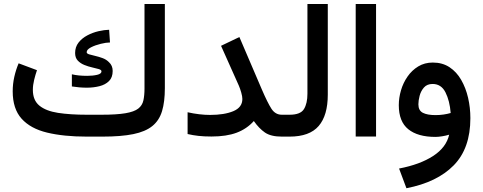

<svg xmlns="http://www.w3.org/2000/svg" viewBox="-20 -698 2468 981"><path d="M422.9 -111.8H498Q576.2 -111.8 620.8 -119.4Q665.5 -127 686.3 -143.1Q707 -159.2 712.6 -184.8Q718.3 -210.4 718.3 -246.1V-677.7H822.3V-247.6Q822.3 -177.7 807.9 -130.1Q793.5 -82.5 758.3 -54Q723.1 -25.4 661.1 -12.7Q599.1 0 503.4 0H422.9Q305.2 0 220.5 -20.5Q135.7 -41 90.3 -91.6Q44.9 -142.1 44.9 -231.4Q44.9 -269.5 53.2 -305.9Q61.5 -342.3 75.2 -374.5L168.9 -339.4Q161.1 -316.9 154.5 -290Q147.9 -263.2 147.9 -238.8Q147.9 -185.5 181.4 -158.2Q214.8 -130.9 276.6 -121.3Q338.4 -111.8 422.9 -111.8ZM347.2 -318.4Q379.9 -310.5 425.3 -310.5Q454.1 -310.5 476.3 -315.7Q498.5 -320.8 498.5 -333.5Q498.5 -340.8 484.9 -345Q471.2 -349.1 451.2 -353.5Q431.2 -357.9 411.1 -366Q391.1 -374 377.4 -388.4Q363.8 -402.8 363.8 -427.2Q363.8 -458 381.3 -480.5Q398.9 -502.9 426.3 -517.3Q453.6 -531.7 483.4 -538.6Q513.2 -545.4 537.6 -545.9L542 -481Q522.9 -481 494.9 -474.1Q466.8 -467.3 444.8 -456.1Q422.9 -444.8 422.9 -431.2Q422.9 -424.3 435.3 -420.4Q447.8 -416.5 466.3 -412.4Q484.9 -408.2 504.2 -401.1Q523.4 -394 536.6 -380.4Q555.7 -363.3 555.7 -335.4Q555.7 -302.2 536.9 -283.7Q518.1 -265.1 488 -257.6Q458 -250 423.3 -250Q404.3 -250 384.8 -251.7Q365.2 -253.4 347.2 -256.3Z M1218.3 -192.4Q1218.3 -205.1 1212.6 -225.1Q1207 -245.1 1200.2 -260.7L1109.4 -463.9L1203.1 -508.8L1318.4 -239.7Q1347.2 -172.9 1366.9 -142.3Q1386.7 -111.8 1419.9 -111.8H1440.4V0H1419.9Q1363.8 0 1333.5 -21Q1303.2 -42 1276.9 -79.6Q1241.2 -39.6 1189.2 -20Q1137.2 -0.5 1060.5 -0.5Q1022.5 -0.5 994.1 -3.7Q965.8 -6.8 938.5 -13.2V-124.5Q968.3 -117.7 997.6 -114.3Q1026.9 -110.8 1053.2 -110.8Q1126.5 -110.8 1172.4 -130.1Q1218.3 -149.4 1218.3 -192.4Z M1420.9 -111.8H1460Q1515.6 -111.8 1533.2 -140.9Q1550.8 -169.9 1550.8 -219.2V-677.7H1654.8V-214.4Q1654.8 -108.4 1608.2 -54.2Q1561.5 0 1459.5 0H1420.9Z M1901.4 -677.7V-0.5H1797.4V-677.7Z M2383.3 -94.2Q2383.3 60.1 2298.3 146.7Q2213.4 233.4 2056.6 263.7L2019 163.1Q2126 142.6 2193.1 98.9Q2260.3 55.2 2274.9 -9.8Q2258.8 -4.9 2239.5 -1.7Q2220.2 1.5 2204.6 1.5Q2114.7 1.5 2066.2 -37.6Q2017.6 -76.7 2017.6 -160.6Q2017.6 -198.2 2028.8 -236.6Q2040 -274.9 2062.3 -306.9Q2084.5 -338.9 2116.9 -358.6Q2149.4 -378.4 2191.4 -378.4Q2240.7 -378.4 2276.9 -354.5Q2313 -330.6 2336.4 -289.8Q2359.9 -249 2371.6 -198.5Q2383.3 -147.9 2383.3 -94.2ZM2205.1 -109.9Q2226.1 -109.9 2246.1 -112.8Q2266.1 -115.7 2282.7 -120.6Q2277.8 -183.1 2256.1 -226.1Q2234.4 -269 2190.4 -269Q2162.1 -269 2146.2 -251Q2130.4 -232.9 2124 -208.5Q2117.7 -184.1 2117.7 -165Q2117.7 -133.3 2140.6 -121.6Q2163.6 -109.9 2205.1 -109.9Z"/></svg>

Font: Vazirmatn UI FD Medium
Style: Regular
Weight: 500
Designer: Saber Rastikerdar
Foundry: Saber Rastikerdar
Version: Version 33.003